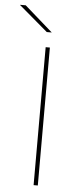

<svg xmlns="http://www.w3.org/2000/svg" viewBox="-97 -855 362 886"><g transform="rotate(5 84.0 -412.0)"><path d="M113.5 0H94V-639H113.5ZM-14.5 -823.5 115.5 -709.5V-709H93L-40.5 -822.5V-823.5Z"/></g></svg>

Font: Anek Latin Medium Thin
Style: Regular
Weight: 250
Version: Version 1.003